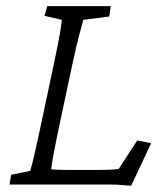

<svg xmlns="http://www.w3.org/2000/svg" viewBox="-20 -593 521 617"><path d="M401.4 3.9Q385.7 2.9 375.5 2Q365.2 1 356.4 0.5Q347.7 0 335.9 0H10.7L15.6 -31.2L77.1 -43.9Q80.1 -53.7 84 -68.8Q87.9 -84 93.8 -110.4Q99.6 -136.7 109.4 -181.6L152.3 -383.8Q167 -453.1 172.4 -484.9Q177.7 -516.6 178.7 -529.3L123 -542L131.8 -573.2H335.9L331.1 -540L248 -529.3Q244.1 -516.6 235.4 -483.9Q226.6 -451.2 211.9 -383.8L168.9 -181.6Q158.2 -130.9 153.3 -104.5Q148.4 -78.1 147 -66.9Q145.5 -55.7 144.5 -48.8Q156.2 -47.9 168.9 -47.4Q181.6 -46.9 196.3 -46.9H290Q311.5 -46.9 327.1 -47.4Q342.8 -47.9 361.3 -49.8L420.9 -141.6L465.8 -132.8Z"/></svg>

Font: Crimson Pro ExtraLight
Style: Italic
Weight: 250
Italic angle: -12°
Designer: Jacques Le Bailly
Foundry: Baron von Fonthausen
Version: Version 1.003